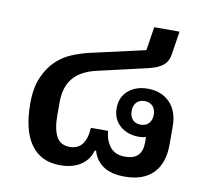

<svg xmlns="http://www.w3.org/2000/svg" viewBox="-71 -677 843 769"><g transform="rotate(10 350.5 -293.0)"><path d="M220 12Q142 12 101 -45Q60 -102 60 -212Q60 -275 78.5 -317.5Q97 -360 125.5 -387.5Q154 -415 189.5 -429.5Q225 -444 260 -452L481 -502L496 -598H599L587 -522Q585 -504 581 -490Q577 -476 568 -465.5Q559 -455 543.5 -447Q528 -439 504 -433L300 -386Q237 -372 206 -335.5Q175 -299 175 -236V-181Q175 -128 191 -97.5Q207 -67 246 -67Q279 -67 296.5 -90.5Q314 -114 316 -157H386Q389 -118 409.5 -92.5Q430 -67 469 -67Q507 -67 523.5 -85Q540 -103 540 -135V-159Q528 -155 511 -155Q465 -155 434.5 -181.5Q404 -208 404 -253Q404 -298 435 -324.5Q466 -351 514 -351Q570 -351 604 -316Q638 -281 638 -218V-145Q638 -69 598 -28.5Q558 12 483 12Q426 12 394 -11Q362 -34 353 -70H347Q337 -32 304 -10Q271 12 220 12ZM510 -204Q531 -204 543 -217Q555 -230 555 -252Q555 -274 543 -287Q531 -300 510 -300Q489 -300 477 -287Q465 -274 465 -252Q465 -230 477 -217Q489 -204 510 -204Z"/></g></svg>

Font: IBM Plex Sans Thai Looped Medium
Style: Regular
Weight: 500
Designer: Mike Abbink, Paul van der Laan, Pieter van Rosmalen, Ben Mitchell, Mark Frömberg
Foundry: Bold Monday
Version: Version 1.1